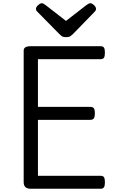

<svg xmlns="http://www.w3.org/2000/svg" viewBox="-20 -1164 705 1184"><path d="M170 0Q148 0 137 -10Q126 -20 126 -40V-852Q126 -866 137 -872.5Q148 -879 170 -879H600Q615 -879 621 -870.5Q627 -862 627 -839Q627 -817 621 -808Q615 -799 600 -799H214V-505H537Q552 -505 558.5 -496.5Q565 -488 565 -465Q565 -443 558.5 -434Q552 -425 537 -425H214V-80H600Q615 -80 621 -71.5Q627 -63 627 -40Q627 -18 621 -9Q615 0 600 0ZM537 -1144Q547 -1144 559.5 -1132.5Q572 -1121 572 -1110Q572 -1108 571.5 -1104Q571 -1100 566 -1094L431 -955Q424 -949 415.5 -942Q407 -935 387 -935Q368 -935 359.5 -942Q351 -949 345 -955L208 -1094Q203 -1100 202.5 -1104Q202 -1108 202 -1110Q202 -1121 215 -1132.5Q228 -1144 237 -1144Q244 -1144 249.5 -1140.5Q255 -1137 262 -1132L387 -1035L512 -1132Q520 -1137 525 -1140.5Q530 -1144 537 -1144Z"/></svg>

Font: Playwrite HR Lijeva
Style: Regular
Weight: 400
Designer: Veronika Burian, José Scaglione
Foundry: TypeTogether
Version: Version 1.002